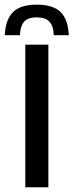

<svg xmlns="http://www.w3.org/2000/svg" viewBox="-53 -788 310 808"><path d="M102 -768.5Q170 -768.5 201.8 -737.5Q233.5 -706.5 236.5 -640H173Q172.5 -677.5 155.5 -696.2Q138.5 -715 102 -715Q63.5 -715 47.8 -695.8Q32 -676.5 31 -640H-33Q-29.5 -706.5 2.2 -737.5Q34 -768.5 102 -768.5ZM53.5 0V-600H150.5V0Z"/></svg>

Font: Big Shoulders Text Thin SemiBold
Style: Regular
Weight: 600
Version: Version 2.002